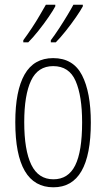

<svg xmlns="http://www.w3.org/2000/svg" viewBox="-20 -837 452 816"><path d="M366 -316Q366 -41 207 -41Q45 -41 45 -318Q45 -451 84.5 -520.5Q124 -590 206 -590Q291 -590 328.5 -517.5Q366 -445 366 -316ZM83 -318Q83 -199 113 -137Q143 -75 207 -75Q270 -75 299.5 -134Q329 -193 329 -317Q329 -429 301.5 -492.5Q274 -556 206 -556Q141 -556 112 -494.5Q83 -433 83 -318ZM332 -810Q323 -793 303 -764Q283 -735 259.5 -705.5Q236 -676 217 -657H196V-666Q212 -687 231 -716Q250 -745 266.5 -772.5Q283 -800 292 -817H332ZM215 -810Q206 -793 186.5 -764.5Q167 -736 143.5 -706.5Q120 -677 100 -657H79V-666Q96 -689 115 -717.5Q134 -746 149.5 -773Q165 -800 175 -817H215Z"/></svg>

Font: Noto Sans Tamil UI ExtraCondensed ExtraLight
Style: Regular
Weight: 200
Width: 2
Designer: Jelle Bosma - Monotype Design Team
Foundry: Monotype Imaging Inc.
Version: Version 2.004; ttfautohint (v1.8.4.7-5d5b)